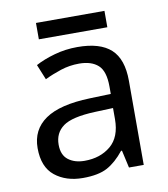

<svg xmlns="http://www.w3.org/2000/svg" viewBox="-79 -744 718 820"><g transform="rotate(-10 280.5 -333.5)"><path d="M288 -545Q386 -545 433 -502Q480 -459 480 -365V0H416L399 -76H395Q360 -32 321.5 -11Q283 10 215 10Q142 10 94 -28.5Q46 -67 46 -149Q46 -229 109 -272.5Q172 -316 303 -320L394 -323V-355Q394 -422 365 -448Q336 -474 283 -474Q241 -474 203 -461.5Q165 -449 132 -433L105 -499Q140 -518 188 -531.5Q236 -545 288 -545ZM314 -259Q214 -255 175.5 -227Q137 -199 137 -148Q137 -103 164.5 -82Q192 -61 235 -61Q303 -61 348 -98.5Q393 -136 393 -214V-262ZM429 -677V-606H132V-677Z"/></g></svg>

Font: Noto Sans New Tai Lue
Style: Regular
Weight: 400
Designer: Monotype Design Team
Foundry: Monotype Imaging Inc.
Version: Version 2.003